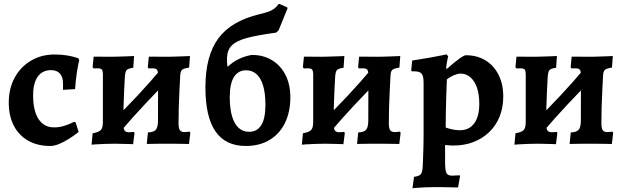

<svg xmlns="http://www.w3.org/2000/svg" viewBox="-20 -762 3307 1018"><path d="M246.3 12Q178.8 12 129.3 -16.2Q79.8 -44.4 53.1 -95.9Q26.5 -147.4 26.5 -218.5Q26.5 -292.7 57.6 -350Q88.8 -407.3 143.8 -440.1Q198.8 -473 269.6 -473Q307.1 -473 335.4 -468.1Q363.7 -463.1 379.9 -457.9Q396.1 -452.7 396.1 -452.7L400 -443.9Q400 -443.9 395.5 -422.7Q391 -401.5 386 -366.4Q381 -331.3 378.1 -289.6L314.1 -285.7V-319Q314.1 -353.7 297.7 -371.9Q281.3 -390.2 251.1 -390.2Q204.9 -390.2 180.3 -355.9Q155.6 -321.6 155.6 -256.5Q155.6 -174.5 184.5 -130.5Q213.3 -86.6 266.8 -86.6Q294.4 -86.6 318.8 -94.2Q343.2 -101.8 358.1 -109.1Q373.1 -116.4 373.1 -116.4L380.9 -113.1L396.8 -62.2Q396.8 -62.2 382.1 -51.1Q367.5 -40 344.1 -25.1Q320.8 -10.3 294.6 0.9Q268.4 12 246.3 12Z M618.5 -64.4 571.5 -114.4Q641.3 -182.5 709 -254.9Q776.8 -327.3 840.6 -403.3L888 -353.3Q817.8 -283.3 750 -211.2Q682.2 -139.1 618.5 -64.4ZM465.6 5.2 471.1 -55.3Q504.7 -61.3 515.1 -73.1Q525.5 -84.8 525.5 -115.3L525.6 -362.6Q525.6 -385.6 520.3 -392.7Q515 -399.7 498 -399.7Q491.5 -399.7 483.6 -399.5Q475.7 -399.2 475.7 -399.2L471 -406.3L476.5 -461.6Q476.5 -461.6 493.3 -461.6Q510.2 -461.6 532.5 -461.3Q554.8 -461 570.7 -461Q584.9 -461 605.2 -461.8Q625.4 -462.6 645.1 -463.1Q664.8 -463.6 677.8 -464.3Q690.9 -465.1 690.9 -465.1L686.6 -402.8Q659.2 -398.8 651.6 -390.6Q644.1 -382.4 642.1 -356.1Q640.1 -320.2 638 -278.1Q636 -235.9 634.9 -192.6Q633.9 -149.3 633.9 -109.7Q633.9 -80.4 640.2 -70.6Q646.6 -60.8 663.9 -60.8Q673.5 -60.8 681.2 -61.8Q689 -62.8 689 -62.8L693.3 -57.6L685.8 2.5Q685.8 2.5 675 2Q664.1 1.5 648.1 1.2Q632.2 1 616.1 0.5Q600 0 589.1 0Q566.1 0 537.3 1Q508.4 2.1 487.3 3.4Q466.2 4.6 465.6 5.2ZM982.1 1.5Q982.1 1.5 964 1Q945.9 0.5 919.3 0.3Q892.7 0 866.9 0Q855.1 0 836.9 0Q818.7 0 800.5 0.5Q782.3 1 770.2 1Q758.2 1 758.2 1L764.3 -59.8Q794.7 -60.8 806.2 -74.2Q817.7 -87.5 817.7 -122.8L818.3 -362.6Q818.3 -384.7 812.4 -392.2Q806.6 -399.7 790.1 -399.7Q783.6 -399.7 775.7 -399.5Q767.9 -399.2 767.9 -399.2L763.6 -406.3L769.1 -461.6Q769.1 -461.6 787.4 -461.6Q805.7 -461.6 830 -461.3Q854.2 -461 870.8 -461Q884.4 -461 903.8 -461.8Q923.2 -462.6 942.5 -463.1Q961.9 -463.6 974.5 -464.3Q987.2 -465.1 987.2 -465.1L982.8 -403.7Q955.3 -399.7 946.2 -392.5Q937.2 -385.2 935.7 -364.7Q933.7 -327.6 931.5 -283.5Q929.2 -239.4 927.9 -194.9Q926.6 -150.4 926.6 -109.7Q926.6 -82.6 933.4 -72.2Q940.2 -61.7 958.3 -61.7Q968.4 -61.7 976.9 -63Q985.3 -64.3 985.3 -64.3L989.1 -58Z M1283.1 12Q1175.7 12 1122.4 -65.4Q1069.1 -142.7 1069.1 -298.9Q1069.1 -465.8 1137.7 -558.5Q1206.2 -651.1 1356.3 -686.9Q1386.8 -694.1 1404.4 -700.4Q1422 -706.7 1434.3 -716.4Q1446.6 -726 1458.7 -742L1502.1 -723.7L1504.5 -717.4L1457.1 -601.2L1444 -589Q1347.4 -576.1 1290.8 -561.2Q1234.3 -546.2 1209.3 -521.3Q1184.4 -496.4 1183.5 -453.9Q1182.6 -411.4 1196.2 -342L1160 -422.8L1188.8 -409.3Q1238.9 -457.1 1314.5 -470.8Q1376.4 -470.8 1422.4 -442.7Q1468.4 -414.7 1493.9 -364.2Q1519.4 -313.7 1519.4 -246.2Q1519.4 -167.9 1490.6 -109.5Q1461.8 -51.2 1408.6 -19.6Q1355.3 12 1283.1 12ZM1300.5 -63.2Q1343.5 -63.2 1365.4 -98.6Q1387.3 -134 1387.3 -206.2Q1387.3 -266.6 1375.2 -307.4Q1363 -348.2 1340.3 -368.7Q1317.5 -389.3 1285 -389.3Q1243 -389.3 1220.6 -354Q1198.2 -318.8 1198.2 -246.9Q1198.2 -186.6 1210.3 -145.6Q1222.5 -104.7 1245.2 -83.9Q1268 -63.2 1300.5 -63.2Z M1733.5 -64.4 1686.5 -114.4Q1756.3 -182.5 1824 -254.9Q1891.8 -327.3 1955.6 -403.3L2003 -353.3Q1932.8 -283.3 1865 -211.2Q1797.2 -139.1 1733.5 -64.4ZM1580.6 5.2 1586.1 -55.3Q1619.7 -61.3 1630.1 -73.1Q1640.5 -84.8 1640.5 -115.3L1640.6 -362.6Q1640.6 -385.6 1635.3 -392.7Q1630 -399.7 1613 -399.7Q1606.5 -399.7 1598.6 -399.5Q1590.7 -399.2 1590.7 -399.2L1586 -406.3L1591.5 -461.6Q1591.5 -461.6 1608.3 -461.6Q1625.2 -461.6 1647.5 -461.3Q1669.8 -461 1685.7 -461Q1699.9 -461 1720.2 -461.8Q1740.4 -462.6 1760.1 -463.1Q1779.8 -463.6 1792.8 -464.3Q1805.9 -465.1 1805.9 -465.1L1801.6 -402.8Q1774.2 -398.8 1766.6 -390.6Q1759.1 -382.4 1757.1 -356.1Q1755.1 -320.2 1753 -278.1Q1751 -235.9 1749.9 -192.6Q1748.9 -149.3 1748.9 -109.7Q1748.9 -80.4 1755.2 -70.6Q1761.6 -60.8 1778.9 -60.8Q1788.5 -60.8 1796.2 -61.8Q1804 -62.8 1804 -62.8L1808.3 -57.6L1800.8 2.5Q1800.8 2.5 1790 2Q1779.1 1.5 1763.1 1.2Q1747.2 1 1731.1 0.5Q1715 0 1704.1 0Q1681.1 0 1652.3 1Q1623.4 2.1 1602.3 3.4Q1581.2 4.6 1580.6 5.2ZM2097.1 1.5Q2097.1 1.5 2079 1Q2060.9 0.5 2034.3 0.3Q2007.7 0 1981.9 0Q1970.1 0 1951.9 0Q1933.7 0 1915.5 0.5Q1897.3 1 1885.2 1Q1873.2 1 1873.2 1L1879.3 -59.8Q1909.7 -60.8 1921.2 -74.2Q1932.7 -87.5 1932.7 -122.8L1933.3 -362.6Q1933.3 -384.7 1927.4 -392.2Q1921.6 -399.7 1905.1 -399.7Q1898.6 -399.7 1890.7 -399.5Q1882.9 -399.2 1882.9 -399.2L1878.6 -406.3L1884.1 -461.6Q1884.1 -461.6 1902.4 -461.6Q1920.7 -461.6 1945 -461.3Q1969.2 -461 1985.8 -461Q1999.4 -461 2018.8 -461.8Q2038.2 -462.6 2057.5 -463.1Q2076.9 -463.6 2089.5 -464.3Q2102.2 -465.1 2102.2 -465.1L2097.8 -403.7Q2070.3 -399.7 2061.2 -392.5Q2052.2 -385.2 2050.7 -364.7Q2048.7 -327.6 2046.5 -283.5Q2044.2 -239.4 2042.9 -194.9Q2041.6 -150.4 2041.6 -109.7Q2041.6 -82.6 2048.4 -72.2Q2055.2 -61.7 2073.3 -61.7Q2083.4 -61.7 2091.9 -63Q2100.3 -64.3 2100.3 -64.3L2104.1 -58Z M2167 236.1 2175.2 175.4Q2203.6 172.4 2212.2 160.2Q2220.8 148.1 2221.7 112.5Q2222.6 93.3 2223.5 65.7Q2224.5 38.1 2225.2 9.3Q2225.9 -19.5 2225.9 -41.4V-324Q2225.9 -358.5 2215.6 -371.1Q2205.3 -383.7 2177.4 -383.7H2164.1L2160.2 -389L2165.5 -441Q2210.8 -447.9 2252.5 -455.3Q2294.2 -462.7 2320.8 -468.1Q2347.4 -473.6 2347.4 -473.6L2356.1 -463.8Q2356.1 -463.8 2351.9 -443.6Q2347.7 -423.5 2345.2 -401.2L2349.2 -396.5Q2388.7 -432 2414.7 -450.5Q2440.7 -469.1 2449.9 -469.1Q2509.7 -469.1 2554 -441.9Q2598.4 -414.8 2623.3 -365.5Q2648.3 -316.2 2648.3 -250.5Q2648.3 -191.5 2628.8 -143.5Q2609.3 -95.6 2573.7 -61.4Q2538 -27.2 2489.7 -8.7Q2441.3 9.7 2383.5 9.7Q2376 9.7 2365.8 9Q2355.6 8.2 2347.7 7.6Q2339.8 7.1 2339.8 7.1Q2339.8 29.4 2339.9 52.9Q2339.9 76.4 2339.9 99.7Q2339.9 139 2346.3 154.1Q2352.6 169.3 2376.6 169.3Q2387.3 169.3 2399.9 168.3Q2412.5 167.4 2416.9 167.4L2419.3 171.3L2408.6 231.8Q2402 231.8 2387.8 231.6Q2373.5 231.4 2355.9 230.9Q2338.3 230.5 2320.2 230.2Q2302.2 230 2287.9 230Q2260.4 230 2232.2 231.3Q2204.1 232.5 2185.6 234.3Q2167 236.1 2167 236.1ZM2418.7 -71.4Q2467.2 -71.4 2494.2 -107.9Q2521.2 -144.4 2521.2 -211.6Q2521.2 -261.3 2508.9 -297.1Q2496.6 -332.8 2474 -352.3Q2451.5 -371.8 2421.7 -371.8Q2407.1 -371.8 2387.1 -363.5Q2367.2 -355.2 2349.3 -341.3Q2347.7 -302.1 2346.2 -256.9Q2344.6 -211.8 2343.9 -167.4Q2343.1 -123 2343.1 -85.9Q2354.1 -81.5 2375.2 -76.5Q2396.4 -71.4 2418.7 -71.4Z M2860.5 -64.4 2813.5 -114.4Q2883.3 -182.5 2951 -254.9Q3018.8 -327.3 3082.6 -403.3L3130 -353.3Q3059.8 -283.3 2992 -211.2Q2924.2 -139.1 2860.5 -64.4ZM2707.6 5.2 2713.1 -55.3Q2746.7 -61.3 2757.1 -73.1Q2767.5 -84.8 2767.5 -115.3L2767.6 -362.6Q2767.6 -385.6 2762.3 -392.7Q2757 -399.7 2740 -399.7Q2733.5 -399.7 2725.6 -399.5Q2717.7 -399.2 2717.7 -399.2L2713 -406.3L2718.5 -461.6Q2718.5 -461.6 2735.3 -461.6Q2752.2 -461.6 2774.5 -461.3Q2796.8 -461 2812.7 -461Q2826.9 -461 2847.2 -461.8Q2867.4 -462.6 2887.1 -463.1Q2906.8 -463.6 2919.8 -464.3Q2932.9 -465.1 2932.9 -465.1L2928.6 -402.8Q2901.2 -398.8 2893.6 -390.6Q2886.1 -382.4 2884.1 -356.1Q2882.1 -320.2 2880 -278.1Q2878 -235.9 2876.9 -192.6Q2875.9 -149.3 2875.9 -109.7Q2875.9 -80.4 2882.2 -70.6Q2888.6 -60.8 2905.9 -60.8Q2915.5 -60.8 2923.2 -61.8Q2931 -62.8 2931 -62.8L2935.3 -57.6L2927.8 2.5Q2927.8 2.5 2917 2Q2906.1 1.5 2890.1 1.2Q2874.2 1 2858.1 0.5Q2842 0 2831.1 0Q2808.1 0 2779.3 1Q2750.4 2.1 2729.3 3.4Q2708.2 4.6 2707.6 5.2ZM3224.1 1.5Q3224.1 1.5 3206 1Q3187.9 0.5 3161.3 0.3Q3134.7 0 3108.9 0Q3097.1 0 3078.9 0Q3060.7 0 3042.5 0.5Q3024.3 1 3012.2 1Q3000.2 1 3000.2 1L3006.3 -59.8Q3036.7 -60.8 3048.2 -74.2Q3059.7 -87.5 3059.7 -122.8L3060.3 -362.6Q3060.3 -384.7 3054.4 -392.2Q3048.6 -399.7 3032.1 -399.7Q3025.6 -399.7 3017.7 -399.5Q3009.9 -399.2 3009.9 -399.2L3005.6 -406.3L3011.1 -461.6Q3011.1 -461.6 3029.4 -461.6Q3047.7 -461.6 3072 -461.3Q3096.2 -461 3112.8 -461Q3126.4 -461 3145.8 -461.8Q3165.2 -462.6 3184.5 -463.1Q3203.9 -463.6 3216.5 -464.3Q3229.2 -465.1 3229.2 -465.1L3224.8 -403.7Q3197.3 -399.7 3188.2 -392.5Q3179.2 -385.2 3177.7 -364.7Q3175.7 -327.6 3173.5 -283.5Q3171.2 -239.4 3169.9 -194.9Q3168.6 -150.4 3168.6 -109.7Q3168.6 -82.6 3175.4 -72.2Q3182.2 -61.7 3200.3 -61.7Q3210.4 -61.7 3218.9 -63Q3227.3 -64.3 3227.3 -64.3L3231.1 -58Z"/></svg>

Font: Alegreya
Style: Regular
Weight: 400
Designer: Juan Pablo del Peral
Foundry: Huerta Tipografica
Version: Version 2.009